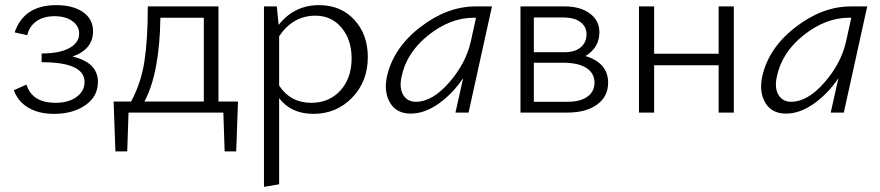

<svg xmlns="http://www.w3.org/2000/svg" viewBox="-20 -438 3425 747"><path d="M262 -218Q361 -195 361 -119Q361 -63 312.5 -29Q264 5 190 5Q130 5 89.5 -19.5Q49 -44 34 -87L83 -109Q105 -38 196 -38Q247 -38 278 -61Q309 -84 309 -119Q309 -196 142 -196V-230Q212 -230 250 -251Q288 -272 288 -307Q288 -337 261.5 -356Q235 -375 192 -375Q150 -375 122 -355.5Q94 -336 86 -301L37 -312Q73 -418 199 -418Q264 -418 303 -391Q342 -364 342 -316Q342 -246 262 -218Z M906 -43 899 151H854L849 0H480L475 151H429L422 -43H490Q529 -115 542 -200Q555 -285 555 -413H830V-43ZM542 -43H773V-369H604Q601 -154 542 -43Z M1221 -418Q1306 -418 1358.5 -361Q1411 -304 1411 -216Q1411 -121 1350 -58Q1289 5 1199 5Q1113 5 1066 -56V279L1007 289V-413H1057L1064 -341Q1125 -418 1221 -418ZM1191 -38Q1261 -38 1304.5 -86Q1348 -134 1348 -211Q1348 -283 1309 -330Q1270 -377 1207 -377Q1120 -377 1066 -297V-105Q1110 -38 1191 -38Z M1830 -413H1894L1803 0H1752L1782 -134Q1740 -72 1685.5 -34Q1631 4 1578 4Q1523 4 1498 -37.5Q1473 -79 1485 -138Q1509 -250 1614 -331.5Q1719 -413 1830 -413ZM1598 -42Q1662 -42 1727.5 -117Q1793 -192 1812 -278L1832 -369H1823Q1732 -369 1646.5 -301Q1561 -233 1542 -138Q1533 -95 1549 -68.5Q1565 -42 1598 -42Z M2258 -220Q2346 -193 2346 -116Q2346 -63 2303.5 -31.5Q2261 0 2187 0H2005V-413H2177Q2238 -413 2275 -385.5Q2312 -358 2312 -313Q2312 -253 2258 -220ZM2171 -370H2057V-235H2178Q2217 -235 2239.5 -254Q2262 -273 2262 -305Q2262 -334 2238.5 -352Q2215 -370 2171 -370ZM2189 -42Q2238 -42 2265.5 -62Q2293 -82 2293 -116Q2293 -153 2261.5 -173.5Q2230 -194 2170 -194H2057V-42Z M2776 -413H2835V0H2776V-184H2525V0H2466V-413H2525V-229H2776Z M3290 -413H3354L3263 0H3212L3242 -134Q3200 -72 3145.5 -34Q3091 4 3038 4Q2983 4 2958 -37.5Q2933 -79 2945 -138Q2969 -250 3074 -331.5Q3179 -413 3290 -413ZM3058 -42Q3122 -42 3187.5 -117Q3253 -192 3272 -278L3292 -369H3283Q3192 -369 3106.5 -301Q3021 -233 3002 -138Q2993 -95 3009 -68.5Q3025 -42 3058 -42Z"/></svg>

Font: EauTestText Semilight
Style: Italic
Weight: 300
Italic angle: -12°
Designer: Christian Thalmann (Catharsis Fonts)
Version: Version 0.001;PS 000.001;hotconv 1.0.88;makeotf.lib2.5.64775